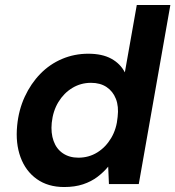

<svg xmlns="http://www.w3.org/2000/svg" viewBox="-20 -740 705 772"><path d="M238 12Q173 12 128 -20Q83 -52 62.5 -108Q42 -164 49 -235Q55 -298 79.5 -351Q104 -404 142 -443Q180 -482 229.5 -503Q279 -524 335 -524Q391 -524 427.5 -504Q464 -484 482 -449L530 -720H665L538 0H418L415 -70Q397 -48 372 -29Q347 -10 314 1Q281 12 238 12ZM295 -106Q337 -106 371 -127Q405 -148 427 -185Q449 -222 453 -270Q458 -312 446 -342.5Q434 -373 408.5 -390Q383 -407 346 -407Q305 -407 271 -386.5Q237 -366 215 -330Q193 -294 188 -246Q184 -205 195.5 -173Q207 -141 233 -123.5Q259 -106 295 -106Z"/></svg>

Font: DM Sans 12pt
Style: Bold Italic
Weight: 700
Italic angle: -10°
Version: Version 4.004;gftools[0.9.30]